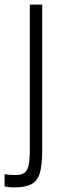

<svg xmlns="http://www.w3.org/2000/svg" viewBox="-30 -566 304 837"><path d="M-10 247V193Q10 197 36 197Q62 197 75.5 188Q89 179 94.5 155.5Q100 132 100 84V-546H154V90Q154 155 143.5 189Q133 223 107 237Q81 251 31 251Q10 251 -10 247Z"/></svg>

Font: Biryani UltraLight
Style: Regular
Weight: 250
Designer: Dan Reynolds and Mathieu Réguer
Foundry: Dan Reynolds and Mathieu Réguer
Version: Version 1.003; ttfautohint (v1.1) -l 5 -r 5 -G 72 -x 0 -D la